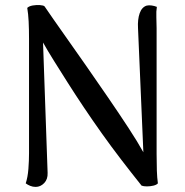

<svg xmlns="http://www.w3.org/2000/svg" viewBox="-20 -722 725 754"><path d="M120 12Q109 12 99 8Q89 4 81 -2Q89 -26 91.5 -58.5Q94 -91 94 -120V-569Q94 -607 92.5 -637.5Q91 -668 87 -691Q94 -698 108.5 -700.5Q123 -703 137 -702Q151 -701 155 -697Q187 -650 229.5 -590Q272 -530 317 -465.5Q362 -401 405.5 -337.5Q449 -274 485 -219Q521 -164 543 -124L522 -611Q520 -646 528.5 -670Q537 -694 556 -700Q565 -702 575.5 -700.5Q586 -699 596 -695Q593 -678 594 -654Q595 -630 595 -612V-118Q595 -80 596 -52Q597 -24 600 -2Q595 4 582.5 7Q570 10 557 10Q544 10 536 7Q496 -43 456.5 -94.5Q417 -146 380 -198Q343 -250 309.5 -300Q276 -350 246.5 -396.5Q217 -443 192 -483Q167 -523 149 -555L167 -43Q168 -18 153.5 -3Q139 12 120 12Z"/></svg>

Font: Arima Thin Medium
Style: Regular
Weight: 500
Version: Version 1.100